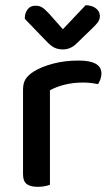

<svg xmlns="http://www.w3.org/2000/svg" viewBox="-20 -716 430 742"><path d="M173 -2Q166 1 153.5 3.5Q141 6 126 6Q97 6 83 -5Q69 -16 69 -42V-370Q69 -395 79 -410.5Q89 -426 111 -440Q140 -458 185 -470Q230 -482 284 -482Q372 -482 372 -432Q372 -420 368 -409.5Q364 -399 359 -391Q349 -393 334 -395Q319 -397 302 -397Q262 -397 229 -388.5Q196 -380 173 -367ZM223 -603 311 -696Q337 -695 351.5 -683Q366 -671 366 -654Q366 -640 357.5 -629Q349 -618 334 -604L276 -548Q253 -525 223 -525Q205 -525 191 -531.5Q177 -538 158 -558L76 -643V-648Q76 -665 86.5 -679.5Q97 -694 117 -694Q132 -694 142.5 -687.5Q153 -681 169 -664Z"/></svg>

Font: Baloo Tammudu 2 Medium
Style: Regular
Weight: 500
Designer: Maithili Shingre, Omkar Shende and Ek Type
Foundry: Ek Type
Version: Version 1.640;hotconv 1.0.111;makeotfexe 2.5.65597; ttfautoh